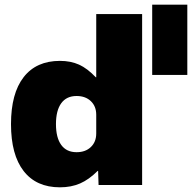

<svg xmlns="http://www.w3.org/2000/svg" viewBox="-20 -790 824 820"><path d="M27 -260Q27 -391 81 -460.5Q135 -530 236 -530Q282 -530 317.5 -514Q353 -498 389 -460H391V-730H587V0H401L399 -60H397Q360 -23 322 -6.5Q284 10 236 10Q135 10 81 -59.5Q27 -129 27 -260ZM307 -140Q345 -140 368 -162Q391 -184 391 -220V-300Q391 -336 368 -358Q345 -380 307 -380Q264 -380 241.5 -349Q219 -318 219 -260Q219 -202 241.5 -171Q264 -140 307 -140ZM630 -770H780V-470H630Z"/></svg>

Font: Enso Black
Style: Regular
Weight: 900
Designer: Coji Morishita
Foundry: UNDERFOREST DESIGN
Version: Version 1.000